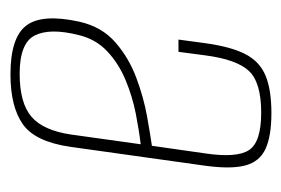

<svg xmlns="http://www.w3.org/2000/svg" viewBox="-108 -434 551 376"><g transform="rotate(-90 168.0 -246.5)"><path d="M134 9Q89 9 64 -2.5Q39 -14 31.5 -42Q24 -70 31 -121L68 -385Q78 -454 112.5 -478Q147 -502 210 -502Q282 -502 305.5 -471Q329 -440 313 -367Q303 -323 272.5 -296.5Q242 -270 203 -255.5Q164 -241 127.5 -234.5Q91 -228 70 -225L55 -120Q46 -59 61.5 -35Q77 -11 135 -11Q194 -11 216.5 -35Q239 -59 247 -120L254 -173H278L271 -121Q264 -70 249.5 -42Q235 -14 207.5 -2.5Q180 9 134 9ZM73 -247Q99 -250 132.5 -256.5Q166 -263 198.5 -276.5Q231 -290 255 -312.5Q279 -335 287 -369Q301 -425 286 -454.5Q271 -484 211 -484Q154 -484 127 -461Q100 -438 92 -383Z"/></g></svg>

Font: Alumni Sans Thin
Style: Italic
Weight: 100
Italic angle: -8°
Designer: Robert E. Leuschke
Foundry: Robert E. Leuschke
Version: Version 1.016